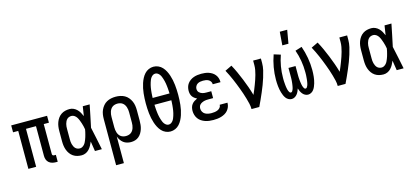

<svg xmlns="http://www.w3.org/2000/svg" viewBox="-73 -1345 4647 2151"><g transform="rotate(-15 2250.0 -270.0)"><path d="M440 8H420Q398 8 377 2.5Q356 -3 339.5 -17Q323 -31 315.5 -51.5Q308 -72 308 -94V-440H192V0H102V-440H42V-520H458V-440H398V-94Q398 -89 399 -85Q400 -81 403.5 -78Q407 -75 411 -73.5Q415 -72 420 -72H440Z M720 8Q694 8 669 2Q644 -4 622.5 -18.5Q601 -33 586 -54Q571 -75 562 -99Q553 -123 549.5 -148.5Q546 -174 546 -200V-320Q546 -346 549.5 -371.5Q553 -397 562 -421Q571 -445 586 -466Q601 -487 622.5 -501.5Q644 -516 669 -522Q694 -528 720 -528Q744 -528 766 -518Q788 -508 805 -491Q822 -474 834 -453Q846 -432 855 -410Q859 -437 863.5 -464.5Q868 -492 872 -520H952Q939 -456 926 -391.5Q913 -327 899 -263Q914 -198 927 -132Q940 -66 954 0H874Q870 -29 865 -57.5Q860 -86 856 -115Q847 -93 835 -71Q823 -49 806.5 -31Q790 -13 767 -2.5Q744 8 720 8ZM720 -72Q735 -72 748 -79.5Q761 -87 771 -98Q781 -109 787.5 -122.5Q794 -136 799.5 -149.5Q805 -163 809.5 -177.5Q814 -192 817.5 -206Q821 -220 824.5 -234.5Q828 -249 830 -264Q827 -282 822.5 -301Q818 -320 812 -338Q806 -356 799 -374Q792 -392 782 -408.5Q772 -425 755.5 -436.5Q739 -448 720 -448Q706 -448 692 -443Q678 -438 668 -427.5Q658 -417 652 -404Q646 -391 642 -377Q638 -363 637 -348.5Q636 -334 636 -320V-200Q636 -186 637 -171.5Q638 -157 642 -143Q646 -129 652 -116Q658 -103 668 -92.5Q678 -82 692 -77Q706 -72 720 -72Z M1062 215V-320Q1062 -347 1066 -373.5Q1070 -400 1081 -424.5Q1092 -449 1109.5 -470Q1127 -491 1150.5 -504Q1174 -517 1200.5 -522.5Q1227 -528 1254 -528Q1281 -528 1307.5 -522.5Q1334 -517 1357.5 -504Q1381 -491 1398.5 -470Q1416 -449 1427 -424.5Q1438 -400 1442 -373.5Q1446 -347 1446 -320V-200Q1446 -176 1443.5 -151.5Q1441 -127 1433.5 -103.5Q1426 -80 1413.5 -59Q1401 -38 1382 -22Q1363 -6 1339.5 1Q1316 8 1291 8Q1268 8 1245 1.5Q1222 -5 1204 -19Q1186 -33 1173 -52.5Q1160 -72 1152 -94V215ZM1254 -72Q1269 -72 1284.5 -76Q1300 -80 1312.5 -89Q1325 -98 1333.5 -111Q1342 -124 1347 -139Q1352 -154 1354 -169.5Q1356 -185 1356 -200V-320Q1356 -335 1354 -350.5Q1352 -366 1347 -381Q1342 -396 1333.5 -409Q1325 -422 1312.5 -431Q1300 -440 1284.5 -444Q1269 -448 1254 -448Q1239 -448 1223.5 -444Q1208 -440 1195.5 -431Q1183 -422 1174.5 -409Q1166 -396 1161 -381Q1156 -366 1154 -350.5Q1152 -335 1152 -320V-200Q1152 -185 1154 -169.5Q1156 -154 1161 -139Q1166 -124 1174.5 -111Q1183 -98 1195.5 -89Q1208 -80 1223.5 -76Q1239 -72 1254 -72Z M1750 8Q1721 8 1694 -4Q1667 -16 1647.5 -37.5Q1628 -59 1614.5 -85Q1601 -111 1592 -138.5Q1583 -166 1577 -194.5Q1571 -223 1568 -252Q1565 -281 1563.5 -309.5Q1562 -338 1562 -368Q1562 -397 1563.5 -425.5Q1565 -454 1568 -483Q1571 -512 1577 -540.5Q1583 -569 1592 -596.5Q1601 -624 1614.5 -650Q1628 -676 1647.5 -697.5Q1667 -719 1694 -731Q1721 -743 1750 -743Q1779 -743 1806 -731Q1833 -719 1852.5 -697.5Q1872 -676 1885.5 -650Q1899 -624 1908 -596.5Q1917 -569 1923 -540.5Q1929 -512 1932 -483Q1935 -454 1936.5 -425.5Q1938 -397 1938 -368Q1938 -338 1936.5 -309.5Q1935 -281 1932 -252Q1929 -223 1923 -194.5Q1917 -166 1908 -138.5Q1899 -111 1885.5 -85Q1872 -59 1852.5 -37.5Q1833 -16 1806 -4Q1779 8 1750 8ZM1848 -407Q1847 -422 1846.5 -437Q1846 -452 1844.5 -466.5Q1843 -481 1841.5 -495.5Q1840 -510 1837.5 -524.5Q1835 -539 1831.5 -553.5Q1828 -568 1823.5 -582Q1819 -596 1813.5 -609.5Q1808 -623 1799 -635Q1790 -647 1777.5 -655Q1765 -663 1750 -663Q1735 -663 1722.5 -655Q1710 -647 1701 -635Q1692 -623 1686.5 -609.5Q1681 -596 1676.5 -582Q1672 -568 1668.5 -553.5Q1665 -539 1662.5 -524.5Q1660 -510 1658.5 -495.5Q1657 -481 1655.5 -466.5Q1654 -452 1653.5 -437Q1653 -422 1652 -407ZM1750 -72Q1765 -72 1777.5 -80Q1790 -88 1799 -100Q1808 -112 1813.5 -125.5Q1819 -139 1823.5 -153Q1828 -167 1831.5 -181.5Q1835 -196 1837.5 -210.5Q1840 -225 1841.5 -239.5Q1843 -254 1844.5 -268.5Q1846 -283 1846.5 -298Q1847 -313 1848 -328H1652Q1653 -313 1653.5 -298Q1654 -283 1655.5 -268.5Q1657 -254 1658.5 -239.5Q1660 -225 1662.5 -210.5Q1665 -196 1668.5 -181.5Q1672 -167 1676.5 -153Q1681 -139 1686.5 -125.5Q1692 -112 1701 -100Q1710 -88 1722.5 -80Q1735 -72 1750 -72Z M2247 8Q2223 8 2199 5Q2175 2 2152 -6Q2129 -14 2108.5 -27.5Q2088 -41 2074 -60.5Q2060 -80 2053 -103.5Q2046 -127 2046 -151Q2046 -171 2051 -190.5Q2056 -210 2068 -226Q2080 -242 2097 -253Q2114 -264 2132 -272Q2117 -279 2103 -289.5Q2089 -300 2079.5 -314Q2070 -328 2066 -345Q2062 -362 2062 -379Q2062 -401 2068 -423Q2074 -445 2087.5 -463Q2101 -481 2119.5 -494Q2138 -507 2159 -514.5Q2180 -522 2202.5 -525Q2225 -528 2247 -528Q2269 -528 2290.5 -525.5Q2312 -523 2333 -516Q2354 -509 2372.5 -497Q2391 -485 2404.5 -468Q2418 -451 2425 -430Q2432 -409 2432 -387V-381H2342V-384Q2342 -400 2332.5 -414Q2323 -428 2309 -435.5Q2295 -443 2279 -445.5Q2263 -448 2247 -448Q2230 -448 2213.5 -445Q2197 -442 2183 -433.5Q2169 -425 2160.5 -409.5Q2152 -394 2152 -378Q2152 -367 2155.5 -356Q2159 -345 2167 -337Q2175 -329 2185 -323.5Q2195 -318 2205.5 -315Q2216 -312 2227.5 -311Q2239 -310 2250 -310H2306V-230H2250Q2237 -230 2224 -229Q2211 -228 2198.5 -224.5Q2186 -221 2174.5 -215Q2163 -209 2153.5 -200Q2144 -191 2140 -178.5Q2136 -166 2136 -153Q2136 -133 2146 -115.5Q2156 -98 2172.5 -88.5Q2189 -79 2208.5 -75.5Q2228 -72 2247 -72Q2265 -72 2283 -74.5Q2301 -77 2317.5 -84Q2334 -91 2346 -105Q2358 -119 2358 -137V-139H2448V-135Q2448 -112 2439.5 -90Q2431 -68 2416 -50.5Q2401 -33 2380.5 -21.5Q2360 -10 2338 -3.5Q2316 3 2293 5.5Q2270 8 2247 8Z M2690 0Q2690 -33 2682.5 -64.5Q2675 -96 2666 -127.5Q2657 -159 2646.5 -190Q2636 -221 2624.5 -251.5Q2613 -282 2601 -312.5Q2589 -343 2576 -372.5Q2563 -402 2549 -431.5Q2535 -461 2519 -490L2598 -528Q2623 -483 2644 -436.5Q2665 -390 2684.5 -342Q2704 -294 2721 -246Q2738 -198 2752 -148Q2764 -174 2774.5 -200Q2785 -226 2795 -252Q2805 -278 2814 -304.5Q2823 -331 2830.5 -358Q2838 -385 2843 -412.5Q2848 -440 2848 -468V-520H2938V-468Q2938 -427 2928.5 -386Q2919 -345 2906.5 -305.5Q2894 -266 2879.5 -227.5Q2865 -189 2848.5 -151Q2832 -113 2815 -75Q2798 -37 2780 0Z M3155 8Q3136 8 3118.5 -1.5Q3101 -11 3089.5 -26.5Q3078 -42 3070.5 -59.5Q3063 -77 3057.5 -95.5Q3052 -114 3048.5 -132.5Q3045 -151 3043 -170Q3041 -189 3040 -208Q3039 -227 3039 -247Q3039 -318 3051.5 -389Q3064 -460 3088 -528L3165 -504Q3143 -442 3132 -377Q3121 -312 3121 -246Q3121 -236 3121 -226Q3121 -216 3121.5 -206.5Q3122 -197 3123 -187Q3124 -177 3124.5 -167.5Q3125 -158 3126.5 -148.5Q3128 -139 3129.5 -129Q3131 -119 3133.5 -109.5Q3136 -100 3139.5 -91Q3143 -82 3149 -73.5Q3155 -65 3165 -65Q3174 -65 3179.5 -72Q3185 -79 3188.5 -87.5Q3192 -96 3194.5 -104Q3197 -112 3198.5 -121Q3200 -130 3201.5 -138.5Q3203 -147 3204 -155.5Q3205 -164 3206 -173Q3207 -182 3207.5 -190.5Q3208 -199 3208.5 -207.5Q3209 -216 3209 -225Q3209 -234 3209 -242.5Q3209 -251 3209 -260V-338H3291V-260Q3291 -251 3291 -242.5Q3291 -234 3291 -225Q3291 -216 3291.5 -207.5Q3292 -199 3292.5 -190.5Q3293 -182 3294 -173Q3295 -164 3296 -155.5Q3297 -147 3298.5 -138.5Q3300 -130 3301.5 -121Q3303 -112 3305.5 -104Q3308 -96 3311.5 -87.5Q3315 -79 3320.5 -72Q3326 -65 3335 -65Q3345 -65 3351 -73.5Q3357 -82 3360.5 -91Q3364 -100 3366.5 -109.5Q3369 -119 3370.5 -129Q3372 -139 3373.5 -148.5Q3375 -158 3375.5 -167.5Q3376 -177 3377 -187Q3378 -197 3378.5 -206.5Q3379 -216 3379 -226Q3379 -236 3379 -246Q3379 -312 3368 -377Q3357 -442 3335 -504L3412 -528Q3436 -460 3448.5 -389Q3461 -318 3461 -247Q3461 -227 3460 -208Q3459 -189 3457 -170Q3455 -151 3451.5 -132.5Q3448 -114 3442.5 -95.5Q3437 -77 3429.5 -59.5Q3422 -42 3410.5 -26.5Q3399 -11 3381.5 -1.5Q3364 8 3345 8Q3327 8 3310.5 -1Q3294 -10 3282.5 -24Q3271 -38 3263 -55Q3255 -72 3250 -89Q3245 -72 3237 -55Q3229 -38 3217.5 -24Q3206 -10 3189.5 -1Q3173 8 3155 8ZM3208 -600 3220 -755H3306L3279 -600Z M3690 0Q3690 -33 3682.5 -64.5Q3675 -96 3666 -127.5Q3657 -159 3646.5 -190Q3636 -221 3624.5 -251.5Q3613 -282 3601 -312.5Q3589 -343 3576 -372.5Q3563 -402 3549 -431.5Q3535 -461 3519 -490L3598 -528Q3623 -483 3644 -436.5Q3665 -390 3684.5 -342Q3704 -294 3721 -246Q3738 -198 3752 -148Q3764 -174 3774.5 -200Q3785 -226 3795 -252Q3805 -278 3814 -304.5Q3823 -331 3830.5 -358Q3838 -385 3843 -412.5Q3848 -440 3848 -468V-520H3938V-468Q3938 -427 3928.5 -386Q3919 -345 3906.5 -305.5Q3894 -266 3879.5 -227.5Q3865 -189 3848.5 -151Q3832 -113 3815 -75Q3798 -37 3780 0Z M4220 8Q4194 8 4169 2Q4144 -4 4122.5 -18.5Q4101 -33 4086 -54Q4071 -75 4062 -99Q4053 -123 4049.5 -148.5Q4046 -174 4046 -200V-320Q4046 -346 4049.5 -371.5Q4053 -397 4062 -421Q4071 -445 4086 -466Q4101 -487 4122.5 -501.5Q4144 -516 4169 -522Q4194 -528 4220 -528Q4244 -528 4266 -518Q4288 -508 4305 -491Q4322 -474 4334 -453Q4346 -432 4355 -410Q4359 -437 4363.5 -464.5Q4368 -492 4372 -520H4452Q4439 -456 4426 -391.5Q4413 -327 4399 -263Q4414 -198 4427 -132Q4440 -66 4454 0H4374Q4370 -29 4365 -57.5Q4360 -86 4356 -115Q4347 -93 4335 -71Q4323 -49 4306.5 -31Q4290 -13 4267 -2.5Q4244 8 4220 8ZM4220 -72Q4235 -72 4248 -79.5Q4261 -87 4271 -98Q4281 -109 4287.5 -122.5Q4294 -136 4299.5 -149.5Q4305 -163 4309.5 -177.5Q4314 -192 4317.5 -206Q4321 -220 4324.5 -234.5Q4328 -249 4330 -264Q4327 -282 4322.5 -301Q4318 -320 4312 -338Q4306 -356 4299 -374Q4292 -392 4282 -408.5Q4272 -425 4255.5 -436.5Q4239 -448 4220 -448Q4206 -448 4192 -443Q4178 -438 4168 -427.5Q4158 -417 4152 -404Q4146 -391 4142 -377Q4138 -363 4137 -348.5Q4136 -334 4136 -320V-200Q4136 -186 4137 -171.5Q4138 -157 4142 -143Q4146 -129 4152 -116Q4158 -103 4168 -92.5Q4178 -82 4192 -77Q4206 -72 4220 -72Z"/></g></svg>

Font: Iosevka Term Curly Medium
Style: Regular
Weight: 500
Designer: Belleve Invis
Foundry: Belleve Invis
Version: Version 32.3.0